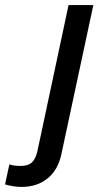

<svg xmlns="http://www.w3.org/2000/svg" viewBox="-158 -529 393 759"><path d="M-74 210Q-89 210 -107 207Q-125 204 -138 200L-121 121Q-103 127 -76 127Q-47 127 -32 113Q-17 99 -10 68L113 -509H211L85 79Q72 142 30.5 176Q-11 210 -74 210Z"/></svg>

Font: Red Hat Display Medium
Style: Italic
Weight: 500
Italic angle: -12°
Designer: Pentagram, MCKL
Foundry: Pentagram, MCKL
Version: Version 1.023; ttfautohint (v1.8.3)